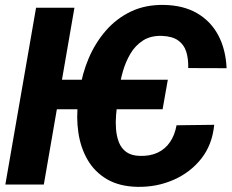

<svg xmlns="http://www.w3.org/2000/svg" viewBox="-20 -742 931 772"><path d="M654.8 -421.4 633.8 -302.7H157.7L178.7 -421.4ZM689.9 -238.3 841.3 -240.2Q833.5 -159.7 789.1 -103.8Q744.6 -47.9 677.2 -18.6Q609.9 10.7 532.7 9.3Q460 7.8 410.4 -21.2Q360.8 -50.3 332.5 -98.9Q304.2 -147.5 295.2 -208.3Q286.1 -269 294.4 -334L300.3 -377Q310.1 -444.8 336.4 -507.1Q362.8 -569.3 405.3 -618.4Q447.8 -667.5 506.3 -695.6Q564.9 -723.6 639.6 -722.2Q717.8 -720.7 772.7 -688.7Q827.6 -656.7 857.7 -600.1Q887.7 -543.5 891.1 -467.8L736.8 -468.3Q737.8 -506.8 728.5 -535.2Q719.2 -563.5 695.8 -579.8Q672.4 -596.2 630.9 -597.7Q585.9 -599.1 554.9 -579.1Q523.9 -559.1 504.4 -526.1Q484.9 -493.2 473.9 -454.3Q462.9 -415.5 458 -378.4L452.1 -333.5Q449.2 -309.1 446.8 -280Q444.3 -251 446.5 -222.7Q448.7 -194.3 458 -170.2Q467.3 -146 487.5 -131.1Q507.8 -116.2 541.5 -115.2Q583 -113.8 613.8 -128.2Q644.5 -142.6 663.6 -170.7Q682.6 -198.7 689.9 -238.3ZM279.3 -710.9 156.2 0H1.5L125 -710.9Z"/></svg>

Font: Roboto ExtraBold
Style: Italic
Weight: 800
Designer: Christian Robertson
Foundry: Google
Version: Version 3.009; 2024